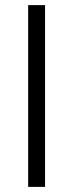

<svg xmlns="http://www.w3.org/2000/svg" viewBox="-20 -730 302 750"><path d="M90 0V-710H156V0Z"/></svg>

Font: Rising Sun Light
Style: Regular
Weight: 300
Designer: Matt McInerney, Pablo Impallari, Rodrigo Fuenzalida (Raleway font), Stephen Hutchings (Greek), Cristiano Sobral (main ch
Foundry: The Rising Sun Project Authors
Version: Version 4.327; ttfautohint (v1.8.4.7-5d5b-dirty)